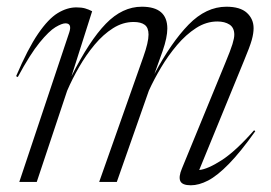

<svg xmlns="http://www.w3.org/2000/svg" viewBox="-20 -542 806 572"><path d="M740.5 -151Q696.5 -89 662 -53.8Q627.5 -18.5 600 -4.2Q572.5 10 548.5 10Q523 10 517.2 -2.5Q511.5 -15 522 -40L651 -354Q667 -392.5 672.5 -410.5Q678 -428.5 678 -438.5Q678 -459.5 663.8 -468.8Q649.5 -478 627.5 -478Q594.5 -478 564.2 -458.5Q534 -439 507.5 -407.8Q481 -376.5 459.8 -340.8Q438.5 -305 423.5 -272L328 0H275.5L407 -372.5Q422.5 -416 422.5 -439Q422.5 -459.5 411.2 -468Q400 -476.5 378 -476.5Q346 -476.5 316.8 -458Q287.5 -439.5 262 -409Q236.5 -378.5 215.8 -342.5Q195 -306.5 180 -271.5L89.5 0H37.5L186.5 -446Q195 -472.5 175 -472.5Q164.5 -472.5 145.2 -461Q126 -449.5 98 -415.2Q70 -381 33 -312.5L28 -315Q63 -397 93.5 -441.5Q124 -486 152 -503Q180 -520 207.5 -520Q223 -520 233.5 -517Q244 -514 254.5 -508.5L193 -315Q246 -420.5 295.2 -471.2Q344.5 -522 402.5 -522Q478.5 -522 478.5 -457Q478.5 -430.5 464.5 -390L440 -321.5Q490 -415.5 542 -468.8Q594 -522 654.5 -522Q695.5 -522 715.5 -503.8Q735.5 -485.5 735.5 -458Q735.5 -442.5 730 -422.8Q724.5 -403 706.5 -360L573.5 -35.5Q599 -38 640.8 -65Q682.5 -92 737 -154Z"/></svg>

Font: Newsreader Display Light
Style: Italic
Weight: 300
Italic angle: -17°
Designer: Hugues Gentile
Foundry: Production Type
Version: Version 1.001